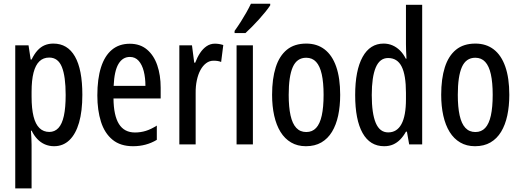

<svg xmlns="http://www.w3.org/2000/svg" viewBox="-20 -786 2832 1045"><path d="M270.5 -548.8Q347.7 -548.8 387.9 -478.5Q428.2 -408.2 428.2 -270Q428.2 -180.7 410.2 -118.4Q392.1 -56.2 357.7 -23.2Q323.2 9.8 274.4 9.8Q247.6 9.8 224.4 -0.2Q201.2 -10.3 183.1 -29.3Q165 -48.3 152.3 -74.7H148.4Q149.9 -52.2 150.9 -33Q151.9 -13.7 151.9 2.4V239.3H63V-539.1H135.3L147 -461.9H151.9Q166.5 -492.2 184.1 -511.5Q201.7 -530.8 223.1 -539.8Q244.6 -548.8 270.5 -548.8ZM248 -472.7Q215.8 -472.7 194.6 -452.4Q173.3 -432.1 162.6 -390.9Q151.9 -349.6 151.9 -286.6V-260.3Q151.9 -194.8 162.6 -152.1Q173.3 -109.4 195.1 -88.6Q216.8 -67.9 248.5 -67.9Q277.8 -67.9 297.9 -89.4Q317.9 -110.8 327.6 -155.3Q337.4 -199.7 337.4 -269Q337.4 -370.6 316.7 -421.6Q295.9 -472.7 248 -472.7Z M686.5 -547.9Q742.7 -547.9 780 -516.4Q817.4 -484.9 835.9 -430.9Q854.5 -377 854.5 -308.6V-250H597.7Q598.6 -157.2 627.4 -111.1Q656.2 -64.9 714.8 -64.9Q745.1 -64.9 773.7 -73.7Q802.2 -82.5 833.5 -102.5V-24.9Q804.2 -7.3 772.2 1.2Q740.2 9.8 704.1 9.8Q635.3 9.8 592.3 -25.6Q549.3 -61 529.5 -123.5Q509.8 -186 509.8 -266.6Q509.8 -356.9 529.8 -419.7Q549.8 -482.4 589.1 -515.1Q628.4 -547.9 686.5 -547.9ZM687 -476.1Q647.5 -476.1 624.8 -438Q602.1 -399.9 598.6 -318.8H771.5Q771.5 -362.3 762.5 -398.2Q753.4 -434.1 734.6 -455.1Q715.8 -476.1 687 -476.1Z M1149.4 -548.3Q1160.6 -548.3 1171.6 -546.6Q1182.6 -544.9 1195.3 -541L1183.6 -448.7Q1174.3 -452.6 1164.3 -454.1Q1154.3 -455.6 1142.1 -455.6Q1120.1 -455.6 1102.1 -442.1Q1084 -428.7 1071 -404.8Q1058.1 -380.9 1051.3 -348.9Q1044.4 -316.9 1044.9 -279.3V0H956.1V-539.1H1024.9L1037.1 -444.8H1042.5Q1053.7 -474.6 1069.1 -497.8Q1084.5 -521 1104.7 -534.7Q1125 -548.3 1149.4 -548.3Z M1356.4 0H1267.6V-539.1H1356.4ZM1450.7 -765.6V-756.8Q1440.4 -741.2 1424.3 -721.2Q1408.2 -701.2 1389.2 -680.2Q1370.1 -659.2 1350.8 -639.6Q1331.5 -620.1 1315.9 -606H1256.8V-617.7Q1275.9 -644.5 1292 -669.9Q1308.1 -695.3 1321.5 -719.2Q1335 -743.2 1345.7 -765.6Z M1831.5 -270Q1831.5 -208.5 1820.6 -157.2Q1809.6 -106 1786.9 -68.6Q1764.2 -31.2 1729 -10.7Q1693.8 9.8 1645 9.8Q1599.1 9.8 1564.5 -10.5Q1529.8 -30.8 1506.8 -67.9Q1483.9 -105 1472.4 -156.5Q1460.9 -208 1460.9 -270Q1460.9 -357.4 1480.7 -419.7Q1500.5 -481.9 1541.5 -515.4Q1582.5 -548.8 1647 -548.8Q1705.6 -548.8 1746.8 -517.1Q1788.1 -485.4 1809.8 -423.3Q1831.5 -361.3 1831.5 -270ZM1551.3 -269.5Q1551.3 -203.1 1561.3 -158Q1571.3 -112.8 1592.5 -90.1Q1613.8 -67.4 1647 -67.4Q1679.7 -67.4 1700.4 -89.6Q1721.2 -111.8 1731.2 -157Q1741.2 -202.1 1741.2 -270Q1741.2 -336.9 1731.2 -381.8Q1721.2 -426.8 1700.4 -449.2Q1679.7 -471.7 1646.5 -471.7Q1596.2 -471.7 1573.7 -421.4Q1551.3 -371.1 1551.3 -269.5Z M2070.8 9.8Q1993.7 9.8 1953.4 -62Q1913.1 -133.8 1913.1 -268.6Q1913.1 -402.8 1953.4 -475.8Q1993.7 -548.8 2067.9 -548.8Q2093.8 -548.8 2116.2 -539.1Q2138.7 -529.3 2157 -511.2Q2175.3 -493.2 2188.5 -466.8H2192.4Q2190.9 -491.7 2190.2 -510.7Q2189.5 -529.8 2189.5 -545.4V-759.8H2277.8V0H2207L2194.8 -69.3H2189.5Q2175.3 -43.9 2158 -26.4Q2140.6 -8.8 2119.4 0.5Q2098.1 9.8 2070.8 9.8ZM2092.8 -65.4Q2140.6 -65.4 2165 -110.6Q2189.5 -155.8 2189.5 -245.6V-280.8Q2189.5 -377.4 2166 -423.8Q2142.6 -470.2 2092.3 -470.2Q2046.9 -470.2 2025.1 -418.7Q2003.4 -367.2 2003.4 -268.6Q2003.4 -168.5 2025.1 -116.9Q2046.9 -65.4 2092.8 -65.4Z M2752 -270Q2752 -208.5 2741 -157.2Q2730 -106 2707.3 -68.6Q2684.6 -31.2 2649.4 -10.7Q2614.3 9.8 2565.4 9.8Q2519.5 9.8 2484.9 -10.5Q2450.2 -30.8 2427.2 -67.9Q2404.3 -105 2392.8 -156.5Q2381.3 -208 2381.3 -270Q2381.3 -357.4 2401.1 -419.7Q2420.9 -481.9 2461.9 -515.4Q2502.9 -548.8 2567.4 -548.8Q2626 -548.8 2667.2 -517.1Q2708.5 -485.4 2730.2 -423.3Q2752 -361.3 2752 -270ZM2471.7 -269.5Q2471.7 -203.1 2481.7 -158Q2491.7 -112.8 2512.9 -90.1Q2534.2 -67.4 2567.4 -67.4Q2600.1 -67.4 2620.8 -89.6Q2641.6 -111.8 2651.6 -157Q2661.6 -202.1 2661.6 -270Q2661.6 -336.9 2651.6 -381.8Q2641.6 -426.8 2620.8 -449.2Q2600.1 -471.7 2566.9 -471.7Q2516.6 -471.7 2494.1 -421.4Q2471.7 -371.1 2471.7 -269.5Z"/></svg>

Font: Open Sans Condensed Medium
Style: Regular
Weight: 500
Width: 3
Designer: Monotype Design Team
Foundry: Monotype Imaging Inc.
Version: Version 3.000